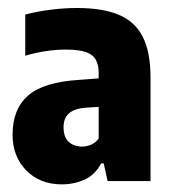

<svg xmlns="http://www.w3.org/2000/svg" viewBox="-20 -770 441 493"><path d="M138.7 -296.6Q82.9 -296.6 47.6 -332.2Q12.3 -367.8 12.3 -424.2Q12.3 -489.8 52.2 -524.7Q92.1 -559.6 184.6 -565L250.1 -570L269.5 -497.8L201.5 -493.6Q172.3 -491.7 157.7 -479.5Q143.2 -467.3 143.2 -443.7Q143.2 -417.6 156.6 -405.6Q170 -393.6 191.4 -393.6Q201.6 -393.6 213.2 -398.2Q224.8 -402.7 233.4 -414.3V-582.4Q233.4 -603.7 225.7 -617Q218.1 -630.4 199.6 -636.5Q181.2 -642.7 149.1 -642.7Q124.5 -642.7 97.6 -638.7Q70.8 -634.8 44.8 -626.9V-732.6Q74.6 -740.6 109.7 -745Q144.9 -749.5 177.7 -749.5Q242.7 -749.5 284.6 -732.2Q326.4 -714.9 346.4 -675.8Q366.5 -636.6 366.5 -570.6V-305H256.3L246.3 -350.5H239.8Q224.1 -321.2 197.3 -308.9Q170.4 -296.6 138.7 -296.6Z"/></svg>

Font: Encode Sans Condensed Thin
Style: Regular
Weight: 100
Width: 3
Designer: Multiple Designers
Foundry: Impallari Type
Version: Version 3.002